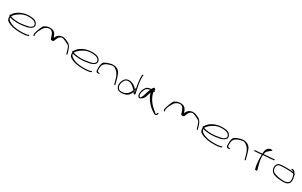

<svg xmlns="http://www.w3.org/2000/svg" viewBox="434 -3261 9343 5931"><g transform="rotate(30 5106.0 -295.0)"><path d="M69 -287C60 -270 73 -253 83 -243V-240C79 -183 88 -149 110 -107C199 -19 410 45 710 29C800 24 833 16 860 6L898 -8C903 -10 906 -14 908 -18C916 -34 898 -45 885 -42L847 -27C823 -18 781 -12 698 -7C529 3 379 -20 289 -56C195 -93 118 -145 118 -217C184 -198 261 -185 364 -182C503 -178 628 -198 724 -218C824 -245 887 -282 913 -338C936 -397 905 -452 873 -486C844 -516 808 -544 716 -555C509 -576 377 -532 279 -479C196 -434 116 -366 96 -302C81 -308 73 -296 69 -287ZM126 -258 131 -266C161 -336 257 -409 343 -456C409 -492 473 -518 581 -523C733 -531 814 -497 846 -462C869 -437 898 -396 880 -352C867 -324 839 -300 811 -283C743 -258 642 -239 533 -225C377 -205 216 -227 126 -258Z M1013 -112 1020 -95C1024 -74 1064 -84 1053 -107L1047 -125C1039 -149 1044 -165 1053 -189C1058 -206 1064 -226 1070 -249C1080 -285 1162 -435 1197 -463C1232 -492 1270 -514 1326 -522C1378 -530 1395 -520 1422 -503C1443 -490 1462 -472 1472 -449C1499 -407 1514 -348 1530 -304C1542 -268 1534 -251 1586 -246C1643 -241 1654 -267 1662 -295C1668 -313 1677 -332 1685 -353C1707 -399 1728 -448 1794 -471C1846 -488 1899 -461 1929 -447L1994 -417C2049 -395 2090 -370 2111 -336C2137 -282 2164 -192 2179 -128L2185 -110C2186 -105 2189 -102 2193 -100C2208 -92 2222 -104 2219 -120L2214 -139C2210 -151 2204 -171 2196 -199C2169 -296 2139 -386 2049 -443C2003 -462 1972 -481 1923 -498C1871 -516 1802 -520 1747 -499C1653 -467 1627 -404 1598 -341C1569 -417 1546 -538 1399 -557C1320 -568 1255 -550 1213 -531C1184 -519 1158 -502 1129 -481C1117 -460 1099 -424 1077 -372C1043 -291 1040 -264 1019 -201C1008 -170 1002 -144 1013 -112Z M2307 -287C2298 -270 2311 -253 2321 -243V-240C2317 -183 2326 -149 2348 -107C2437 -19 2648 45 2948 29C3038 24 3071 16 3098 6L3136 -8C3141 -10 3144 -14 3146 -18C3154 -34 3136 -45 3123 -42L3085 -27C3061 -18 3019 -12 2936 -7C2767 3 2617 -20 2527 -56C2433 -93 2356 -145 2356 -217C2422 -198 2499 -185 2602 -182C2741 -178 2866 -198 2962 -218C3062 -245 3125 -282 3151 -338C3174 -397 3143 -452 3111 -486C3082 -516 3046 -544 2954 -555C2747 -576 2615 -532 2517 -479C2434 -434 2354 -366 2334 -302C2319 -308 2311 -296 2307 -287ZM2364 -258 2369 -266C2399 -336 2495 -409 2581 -456C2647 -492 2711 -518 2819 -523C2971 -531 3052 -497 3084 -462C3107 -437 3136 -396 3118 -352C3105 -324 3077 -300 3049 -283C2981 -258 2880 -239 2771 -225C2615 -205 2454 -227 2364 -258Z M3251 -190C3251 -150 3254 -108 3275 -91C3285 -82 3302 -77 3323 -77H3340C3362 -77 3380 -85 3380 -95C3380 -105 3362 -113 3340 -113H3327C3286 -123 3287 -158 3287 -190V-253C3288 -274 3290 -295 3296 -318C3313 -401 3406 -465 3537 -495C3583 -507 3619 -515 3665 -499C3688 -491 3712 -477 3735 -458C3762 -436 3790 -410 3813 -380C3867 -294 3882 -243 3911 -133L3937 -36C3942 -11 3976 -23 3972 -45L3946 -142C3917 -254 3902 -305 3868 -392C3843 -444 3795 -501 3714 -528C3636 -552 3576 -545 3498 -527C3424 -508 3360 -481 3311 -449C3263 -401 3254 -331 3251 -253Z M4056 -135C4049 -65 4068 -11 4100 28C4128 62 4174 97 4305 83C4486 59 4545 -40 4568 -129C4579 -109 4602 -73 4628 -75C4647 -77 4656 -95 4651 -116C4634 -191 4615 -273 4601 -358C4586 -447 4570 -546 4570 -644C4569 -666 4570 -684 4573 -697L4578 -720C4583 -743 4547 -748 4543 -727L4538 -705C4535 -688 4533 -668 4534 -643C4534 -620 4535 -592 4538 -560C4548 -457 4566 -347 4584 -252C4584 -251 4584 -250 4585 -249C4582 -253 4578 -255 4574 -256C4557 -259 4554 -245 4551 -232C4520 -280 4461 -334 4366 -362C4226 -407 4137 -336 4111 -293C4085 -250 4062 -197 4056 -135ZM4096 -56C4082 -108 4094 -165 4110 -208C4126 -250 4150 -296 4187 -321C4225 -337 4272 -347 4323 -332C4374 -318 4426 -285 4453 -259L4504 -213C4517 -201 4533 -186 4541 -176C4520 -108 4473 -31 4395 12C4338 41 4278 62 4177 43C4142 27 4107 -14 4096 -56ZM4579 -183 4588 -234C4596 -196 4603 -160 4612 -126C4607 -134 4602 -142 4597 -151C4592 -162 4586 -174 4579 -183Z M4743 -175C4745 -136 4757 -96 4776 -75C4800 -51 4838 -46 4867 -73C4931 -102 4959 -156 4980 -210C5001 -265 5014 -323 5035 -378C5056 -296 5094 -219 5149 -143C5209 -60 5300 38 5396 96C5442 124 5467 141 5485 147C5529 161 5551 124 5564 94L5572 72C5581 49 5543 37 5539 59L5530 80C5525 93 5519 103 5512 110C5509 114 5503 115 5496 112C5485 109 5472 96 5456 75C5290 -38 5148 -221 5110 -402C5105 -421 5103 -438 5103 -453C5124 -455 5138 -461 5138 -471C5139 -480 5129 -485 5107 -488C5108 -505 5115 -518 5116 -529C5089 -559 5058 -572 5037 -549C5029 -538 5008 -504 5002 -486C5001 -485 4994 -485 4993 -485C4903 -473 4860 -454 4834 -422C4796 -378 4761 -311 4749 -240C4745 -216 4742 -194 4743 -175ZM4784 -234C4796 -298 4828 -359 4862 -400C4898 -420 4926 -437 4981 -445C4946 -375 4932 -291 4903 -216C4887 -173 4847 -55 4802 -100C4778 -128 4775 -185 4784 -234Z M5663 -112 5670 -95C5674 -74 5714 -84 5703 -107L5697 -125C5689 -149 5694 -165 5703 -189C5708 -206 5714 -226 5720 -249C5730 -285 5812 -435 5847 -463C5882 -492 5920 -514 5976 -522C6028 -530 6045 -520 6072 -503C6093 -490 6112 -472 6122 -449C6149 -407 6164 -348 6180 -304C6192 -268 6184 -251 6236 -246C6293 -241 6304 -267 6312 -295C6318 -313 6327 -332 6335 -353C6357 -399 6378 -448 6444 -471C6496 -488 6549 -461 6579 -447L6644 -417C6699 -395 6740 -370 6761 -336C6787 -282 6814 -192 6829 -128L6835 -110C6836 -105 6839 -102 6843 -100C6858 -92 6872 -104 6869 -120L6864 -139C6860 -151 6854 -171 6846 -199C6819 -296 6789 -386 6699 -443C6653 -462 6622 -481 6573 -498C6521 -516 6452 -520 6397 -499C6303 -467 6277 -404 6248 -341C6219 -417 6196 -538 6049 -557C5970 -568 5905 -550 5863 -531C5834 -519 5808 -502 5779 -481C5767 -460 5749 -424 5727 -372C5693 -291 5690 -264 5669 -201C5658 -170 5652 -144 5663 -112Z M6957 -287C6948 -270 6961 -253 6971 -243V-240C6967 -183 6976 -149 6998 -107C7087 -19 7298 45 7598 29C7688 24 7721 16 7748 6L7786 -8C7791 -10 7794 -14 7796 -18C7804 -34 7786 -45 7773 -42L7735 -27C7711 -18 7669 -12 7586 -7C7417 3 7267 -20 7177 -56C7083 -93 7006 -145 7006 -217C7072 -198 7149 -185 7252 -182C7391 -178 7516 -198 7612 -218C7712 -245 7775 -282 7801 -338C7824 -397 7793 -452 7761 -486C7732 -516 7696 -544 7604 -555C7397 -576 7265 -532 7167 -479C7084 -434 7004 -366 6984 -302C6969 -308 6961 -296 6957 -287ZM7014 -258 7019 -266C7049 -336 7145 -409 7231 -456C7297 -492 7361 -518 7469 -523C7621 -531 7702 -497 7734 -462C7757 -437 7786 -396 7768 -352C7755 -324 7727 -300 7699 -283C7631 -258 7530 -239 7421 -225C7265 -205 7104 -227 7014 -258Z M7901 -190C7901 -150 7904 -108 7925 -91C7935 -82 7952 -77 7973 -77H7990C8012 -77 8030 -85 8030 -95C8030 -105 8012 -113 7990 -113H7977C7936 -123 7937 -158 7937 -190V-253C7938 -274 7940 -295 7946 -318C7963 -401 8056 -465 8187 -495C8233 -507 8269 -515 8315 -499C8338 -491 8362 -477 8385 -458C8412 -436 8440 -410 8463 -380C8517 -294 8532 -243 8561 -133L8587 -36C8592 -11 8626 -23 8622 -45L8596 -142C8567 -254 8552 -305 8518 -392C8493 -444 8445 -501 8364 -528C8286 -552 8226 -545 8148 -527C8074 -508 8010 -481 7961 -449C7913 -401 7904 -331 7901 -253Z M8703 -432C8703 -422 8712 -414 8721 -414H8729C8783 -414 8854 -426 8967 -433C8966 -416 8966 -399 8966 -380C8966 -235 8974 -71 9013 52L9014 62C9024 86 9101 79 9093 57L9089 47C9059 -78 9002 -235 9002 -380C9002 -401 9002 -422 9006 -441C9081 -449 9167 -452 9249 -456C9298 -461 9342 -469 9370 -469H9379C9389 -469 9397 -476 9397 -486C9397 -497 9390 -505 9379 -505H9370C9364 -505 9350 -504 9329 -501C9285 -497 9136 -487 9012 -478C9012 -485 9009 -491 9013 -497C9026 -569 9058 -597 9129 -654L9187 -696C9215 -719 9107 -730 9082 -710L9024 -667C8984 -609 8974 -576 8970 -499C8969 -490 8969 -480 8968 -470C8950 -469 8932 -467 8911 -465C8821 -459 8770 -450 8728 -450H8721C8711 -450 8703 -441 8703 -432Z M9492 -348C9469 -273 9492 -202 9527 -155C9554 -118 9598 -82 9691 -62C9779 -44 9902 -27 10026 -38C10123 -53 10175 -107 10184 -189C10193 -249 10179 -314 10165 -361L10157 -385C10165 -393 10167 -406 10157 -414L10139 -427C10136 -435 10132 -442 10128 -448C10113 -474 10088 -505 10064 -517L10041 -524C10002 -538 9958 -507 9997 -494L10020 -487C10036 -483 10057 -475 10073 -463C10075 -461 10077 -458 10080 -455C10023 -464 9941 -467 9847 -467C9735 -469 9637 -462 9580 -449C9538 -435 9506 -393 9492 -348ZM9529 -226C9502 -306 9532 -394 9593 -415C9652 -426 9748 -433 9844 -431C9975 -431 10074 -425 10111 -403L10115 -393C10136 -339 10158 -269 10149 -194C10138 -108 10078 -57 9872 -74C9716 -89 9591 -126 9556 -177C9545 -192 9535 -208 9529 -226Z"/></g></svg>

Font: Stray Cat
Style: UltExt
Weight: 400
Version: Version 1.0